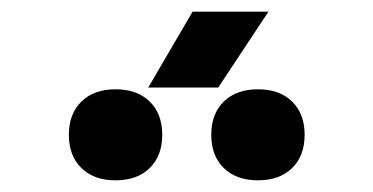

<svg xmlns="http://www.w3.org/2000/svg" viewBox="-20 -946 640 329"><path d="M234 -796 310 -926H440L354 -796ZM422 -637Q385 -637 363.5 -658Q342 -679 342 -715Q342 -751 363.5 -772Q385 -793 422 -793Q459 -793 480.5 -772Q502 -751 502 -715Q502 -679 480.5 -658Q459 -637 422 -637ZM178 -637Q141 -637 119.5 -658Q98 -679 98 -715Q98 -751 119.5 -772Q141 -793 178 -793Q215 -793 236.5 -772Q258 -751 258 -715Q258 -679 236.5 -658Q215 -637 178 -637Z"/></svg>

Font: JetBrains Mono NL ExtraBold
Style: Regular
Weight: 800
Designer: Philipp Nurullin, Konstantin Bulenkov
Foundry: JetBrains
Version: Version 2.304; ttfautohint (v1.8.4.7-5d5b)